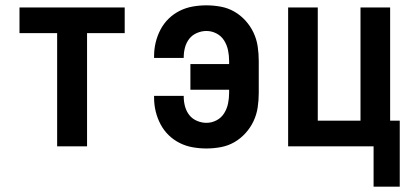

<svg xmlns="http://www.w3.org/2000/svg" viewBox="-20 -548 1540 719"><path d="M194 0V-424H53V-520H447V-424H306V0Z M753 8Q727 8 701.5 3.5Q676 -1 653 -12.5Q630 -24 611.5 -42Q593 -60 581 -83Q569 -106 563 -131Q557 -156 557 -182V-189H668V-186Q668 -167 673 -149Q678 -131 689 -117Q700 -103 717.5 -95.5Q735 -88 753 -88Q773 -88 791 -97.5Q809 -107 819.5 -124Q830 -141 834 -160.5Q838 -180 838 -200V-212H693V-308H838V-320Q838 -340 834 -359.5Q830 -379 819.5 -396Q809 -413 791 -422.5Q773 -432 753 -432Q735 -432 717.5 -424.5Q700 -417 689 -403Q678 -389 673 -371Q668 -353 668 -334V-331H557V-338Q557 -364 563 -389Q569 -414 581 -437Q593 -460 611.5 -478Q630 -496 653 -507.5Q676 -519 701.5 -523.5Q727 -528 753 -528Q780 -528 807 -523Q834 -518 857.5 -504.5Q881 -491 899.5 -470.5Q918 -450 929.5 -425.5Q941 -401 945 -374Q949 -347 949 -320V-200Q949 -173 945 -146Q941 -119 929.5 -94.5Q918 -70 899.5 -49.5Q881 -29 857.5 -15.5Q834 -2 807 3Q780 8 753 8Z M1379 151V0H1059V-520H1170V-96H1330V-520H1441V-96H1477V151Z"/></svg>

Font: Iosevka Fixed
Style: Bold
Weight: 700
Monospace: yes
Designer: Belleve Invis
Foundry: Belleve Invis
Version: Version 32.3.0